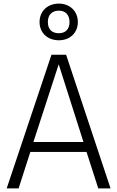

<svg xmlns="http://www.w3.org/2000/svg" viewBox="-20 -1043 650 1063"><path d="M306 -1023C242 -1023 199 -980 199 -921C199 -862 242 -820 306 -820C368 -820 411 -862 411 -921C411 -980 368 -1023 306 -1023ZM306 -984C343 -984 365 -960 365 -921C365 -881 342 -859 306 -859C267 -859 245 -881 245 -921C245 -960 267 -984 306 -984ZM524 0H592L346 -740H265L17 0H83L148 -202H459ZM165 -257 305 -687 442 -257Z"/></svg>

Font: Glow Sans SC Normal
Style: Regular
Weight: 400
Designer: Ryoko NISHIZUKA (kana, bopomofo & ideographs); Paul D. Hunt (Latin, Greek & Cyrillic); Sandoll Communications, Soo-young
Version: Version 0.93